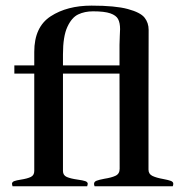

<svg xmlns="http://www.w3.org/2000/svg" viewBox="-20 -653 635 673"><path d="M200.7 -395V-53.7Q200.7 -38.6 214.1 -32.7Q227.5 -26.9 252.4 -23.4Q270 -21 278.8 -18.1Q287.6 -15.1 287.6 -8.3Q287.6 -6.3 285.6 0H23.9Q22 -6.3 22 -8.3Q22 -15.1 29.8 -18.1Q37.6 -21 53.2 -23.4Q75.7 -26.9 87.9 -32.7Q100.1 -38.6 100.1 -53.7V-395H30.3V-423.8H100.1V-471.2Q100.1 -558.6 157.7 -595.9Q215.3 -633.3 300.8 -633.3Q384.3 -633.3 428.2 -621.3Q472.2 -609.4 486.6 -591.3Q501 -573.2 501 -548.3L500.5 -303.7V-58.6Q500.5 -43 514.2 -36.4Q527.8 -29.8 552.7 -25.4Q570.8 -22 579.1 -18.8Q587.4 -15.6 587.4 -8.8Q587.4 -3.9 585.4 0H311.5Q309.6 -5.4 309.6 -8.3Q309.6 -16.1 318.4 -19.5Q327.1 -22.9 345.7 -26.4Q371.1 -30.3 385.3 -37.1Q399.4 -43.9 399.4 -61.5L398.9 -395ZM399.9 -527.3Q400.9 -543.9 400.9 -550.8Q400.9 -572.8 394 -585.9Q387.2 -599.1 366.7 -606.2Q346.2 -613.3 306.2 -613.3Q276.9 -613.3 254.2 -602.5Q231.4 -591.8 216.1 -558.6Q200.7 -525.4 200.7 -462.4V-423.8H398.9V-496.1Q398.9 -507.8 399.9 -527.3Z"/></svg>

Font: Radley
Style: Regular
Weight: 400
Designer: Vernon Adams
Foundry: Vernon Adams
Version: Version 1.003; ttfautohint (v1.6)